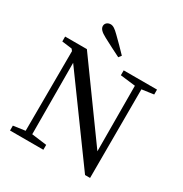

<svg xmlns="http://www.w3.org/2000/svg" viewBox="-215 -1122 1233 1292"><g transform="rotate(30 402.0 -475.5)"><path d="M442 -812C408 -848 373 -883 338 -917C308 -947 290 -958 272 -958C250 -958 231 -944 231 -922C231 -902 246 -884 288 -862C332 -839 379 -814 426 -791ZM761 -733H502V-695L619 -681L621 -173L216 -733H47V-695L125 -685L136 -671L134 -51L42 -38V0H301V-38L184 -53L182 -607L629 7H668L669 -682L761 -695Z"/></g></svg>

Font: Noto Serif SC Medium
Style: Regular
Weight: 500
Designer: Ryoko NISHIZUKA 西塚涼子 (kana & ideographs); Frank Grießhammer (Latin, Greek & Cyrillic); Wenlong ZHANG 张文龙 (bopomofo); San
Foundry: Adobe Systems Incorporated
Version: Version 1.001;PS 1.001;hotconv 16.6.54;makeotf.lib2.5.65590